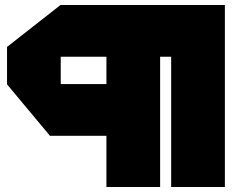

<svg xmlns="http://www.w3.org/2000/svg" viewBox="-20 -745 954 765"><path d="M222 -519V-725H876V-519ZM179 -204 8 -409V-410H404V-204ZM8 -410V-558L221 -725H222V-410ZM404 0V-519H618V0ZM662 0V-519H876V0Z"/></svg>

Font: Foldit ExtraBold
Style: Regular
Weight: 800
Version: Version 1.003